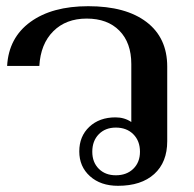

<svg xmlns="http://www.w3.org/2000/svg" viewBox="-20 -590 626 620"><path d="M236 -101Q236 -150 268.5 -180.5Q301 -211 353 -211Q382 -211 404 -196V-383Q404 -452 365.5 -491Q327 -530 260 -530Q193 -530 152 -489Q111 -448 107 -377H3Q8 -468 78 -519Q148 -570 265 -570Q386 -570 453 -519Q520 -468 520 -375V-134Q520 -66 478 -28Q436 10 361 10Q305 10 270.5 -21Q236 -52 236 -101ZM432 -100Q432 -135 410.5 -156.5Q389 -178 354 -178Q320 -178 299 -156.5Q278 -135 278 -100Q278 -66 299 -45Q320 -24 354 -24Q389 -24 410.5 -45Q432 -66 432 -100Z"/></svg>

Font: Fahkwang Medium
Style: Regular
Weight: 500
Version: Version 1.000; ttfautohint (v1.6)